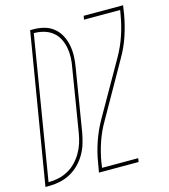

<svg xmlns="http://www.w3.org/2000/svg" viewBox="-144 -822 797 908"><g transform="rotate(-15 254.5 -367.5)"><path d="M-34 0 88 -735H104Q132 -735 157.5 -728Q183 -721 203 -704.5Q223 -688 235 -665Q247 -642 252 -616Q257 -590 256 -562.5Q255 -535 250 -507L200 -201Q195 -175 187.5 -150Q180 -125 166 -101Q152 -77 132 -57Q112 -37 87.5 -24Q63 -11 37 -5.5Q11 0 -15 0ZM-14 -18Q10 -18 34 -23Q58 -28 80.5 -40Q103 -52 121 -70.5Q139 -89 152 -111Q165 -133 172.5 -156.5Q180 -180 184 -204L234 -510Q239 -535 240 -560Q241 -585 236.5 -609Q232 -633 221 -654Q210 -675 191.5 -689.5Q173 -704 149.5 -710.5Q126 -717 101 -717ZM228 0 236 -46Q244 -96 261 -145.5Q278 -195 304 -241L454 -504Q479 -548 495 -595Q511 -642 519 -689L524 -717H347L350 -735H543L536 -689Q527 -639 510.5 -589.5Q494 -540 467 -494L318 -231Q292 -187 276 -140Q260 -93 252 -46L248 -18H425L422 0Z"/></g></svg>

Font: Iosevka Curly Thin Oblique
Style: Regular
Weight: 100
Italic angle: -9°
Monospace: yes
Designer: Belleve Invis
Foundry: Belleve Invis
Version: Version 11.1.0; ttfautohint (v1.8.3)